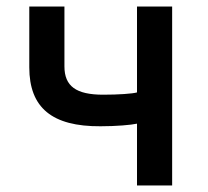

<svg xmlns="http://www.w3.org/2000/svg" viewBox="-20 -570 640 590"><path d="M509 0V-550H401V-286C387 -282 344 -279 297 -279C214 -279 178 -305 178 -366V-550H70V-363C70 -239 140 -181 289 -182C337 -182 383 -186 401 -190V0Z"/></svg>

Font: Tekne LDO SemiBold
Style: Regular
Weight: 600
Monospace: yes
Designer: Alessio Laiso, Mario Rullo, Paolo Rosset
Foundry: Alessio Laiso
Version: Version 1.000;hotconv 1.0.109;makeotfexe 2.5.65596